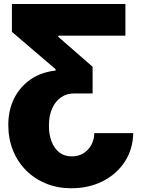

<svg xmlns="http://www.w3.org/2000/svg" viewBox="-20 -748 728 983"><path d="M662.1 -66.4Q660.6 15.1 619.4 79.1Q578.1 143.1 506.8 179.4Q435.5 215.8 344.7 215.8Q274.9 215.8 216.1 191.9Q157.2 168 113.8 124.5Q70.3 81.1 46.4 21.7Q22.5 -37.6 22.5 -108.4Q22.5 -184.6 52.5 -244.4Q82.5 -304.2 137 -341.6Q191.4 -378.9 264.6 -386.7V-393.6L41 -585V-727.5H622.1V-565.4H278.3V-559.6L454.1 -406.2V-269.5H359.4Q322.3 -270 293 -250Q263.7 -230 247.1 -193.1Q230.5 -156.2 230.5 -104.5Q230.5 -58.6 244.1 -23.2Q257.8 12.2 283.9 32.5Q310.1 52.7 347.7 52.7Q380.4 52.7 405.8 37.6Q431.2 22.5 446.5 -4.4Q461.9 -31.2 462.9 -66.4Z"/></svg>

Font: Inter 17pt Black
Style: Regular
Weight: 900
Version: Version 4.001;git-66647c0bb